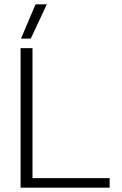

<svg xmlns="http://www.w3.org/2000/svg" viewBox="-20 -866 561 886"><path d="M77 -688 144 -846H196L122 -688ZM75 0V-644H130V-44H486V0Z"/></svg>

Font: Kanit ExtraLight
Style: Regular
Weight: 275
Designer: Katatrad Team
Foundry: CadsonDemak
Version: Version 2.000; ttfautohint (v1.8.3)